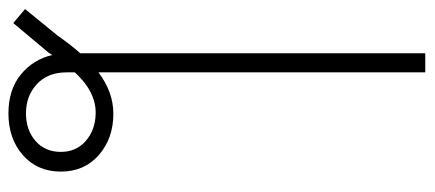

<svg xmlns="http://www.w3.org/2000/svg" viewBox="-298 -478 969 428"><g transform="rotate(90 186.0 -263.5)"><path d="M224.1 201.7Q171.4 201.7 137.7 174.1Q104 146.5 94.2 104Q91.3 107.9 88.4 112.8L22.9 190.9L-8.3 164.6L50.3 92.8Q70.8 63.5 90.3 41.5V-727.5H132.8V1Q176.8 -32.2 225.1 -32.2Q279.8 -32.2 316.9 0Q354 32.2 354 85Q354 137.2 317.4 169.4Q280.8 201.7 224.1 201.7ZM132.8 53.7V71.8Q132.8 114.3 159.2 138.4Q185.5 162.6 224.1 162.6Q261.2 162.6 285.6 141.4Q310.1 120.1 310.1 85Q310.1 50.8 285.9 29.5Q261.7 8.3 226.1 7.3Q177.2 5.4 132.8 53.7Z"/></g></svg>

Font: Inter Extra Light
Style: Regular
Weight: 200
Designer: Rasmus Andersson
Foundry: rsms
Version: Version 4.000;git-3c8e0fc